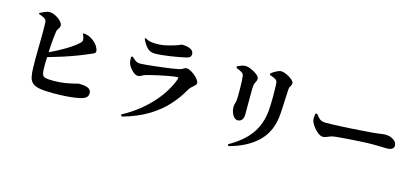

<svg xmlns="http://www.w3.org/2000/svg" viewBox="-67 -1313 4134 1911"><g transform="rotate(15 2000.0 -357.0)"><path d="M504 14Q418 14 367.5 5Q317 -4 292 -26Q267 -48 258.5 -86.5Q250 -125 249 -183Q248 -222 248 -270.5Q248 -319 249 -371Q250 -423 250.5 -472Q251 -521 251 -562Q251 -603 250 -630.5Q249 -658 246 -665Q239 -681 218 -691.5Q197 -702 167 -712V-722Q185 -732 213.5 -744.5Q242 -757 266 -757Q290 -757 314.5 -746.5Q339 -736 360 -720.5Q381 -705 393.5 -687.5Q406 -670 406 -657Q406 -642 400 -632.5Q394 -623 387 -613Q380 -603 377 -588Q373 -563 368.5 -523.5Q364 -484 361.5 -438.5Q359 -393 357 -347.5Q355 -302 354 -263Q353 -224 354 -198Q355 -159 362.5 -139Q370 -119 395 -112.5Q420 -106 473 -106Q544 -106 599.5 -115.5Q655 -125 690 -134.5Q725 -144 733 -144Q794 -144 826 -129Q858 -114 858 -82Q858 -53 843 -38Q828 -23 805 -16Q777 -7 731 0Q685 7 627 10.5Q569 14 504 14ZM311 -347Q375 -375 438.5 -408.5Q502 -442 555.5 -476.5Q609 -511 641 -543Q653 -554 656.5 -563.5Q660 -573 656 -589Q654 -603 648.5 -615Q643 -627 640 -633L649 -641Q678 -637 699.5 -629Q721 -621 743 -605Q779 -579 796.5 -549.5Q814 -520 814 -501Q814 -481 795 -473.5Q776 -466 747 -453Q697 -431 633 -407Q569 -383 492 -358.5Q415 -334 325 -308Z M1215 43Q1309 -7 1384.5 -67.5Q1460 -128 1517 -193Q1574 -258 1612 -322.5Q1650 -387 1669 -444Q1674 -462 1658 -461Q1644 -461 1614 -456.5Q1584 -452 1546.5 -444.5Q1509 -437 1471 -429Q1433 -421 1400.5 -412.5Q1368 -404 1349 -399Q1327 -392 1310.5 -381.5Q1294 -371 1278 -371Q1255 -371 1232 -389Q1209 -407 1192 -430Q1175 -453 1170 -470Q1165 -488 1163.5 -503.5Q1162 -519 1163 -537L1176 -544Q1200 -521 1219 -508Q1238 -495 1268 -495Q1286 -495 1323 -498.5Q1360 -502 1406.5 -507Q1453 -512 1499.5 -518Q1546 -524 1586.5 -530Q1627 -536 1650 -541Q1679 -546 1694.5 -558Q1710 -570 1728 -570Q1745 -570 1768 -558Q1791 -546 1813 -528Q1835 -510 1850 -490Q1865 -470 1865 -453Q1865 -439 1852 -427Q1839 -415 1822 -400.5Q1805 -386 1792 -363Q1746 -279 1672 -196.5Q1598 -114 1488 -47Q1378 20 1225 62ZM1383 -629Q1334 -629 1304 -658.5Q1274 -688 1247 -746L1256 -754Q1287 -735 1315.5 -731Q1344 -727 1369 -727Q1428 -727 1473 -738Q1518 -749 1548 -758Q1572 -765 1586.5 -771Q1601 -777 1609.5 -781Q1618 -785 1624 -785Q1679 -785 1711 -768Q1743 -751 1743 -718Q1743 -703 1734 -691.5Q1725 -680 1701 -674Q1670 -667 1629 -659Q1588 -651 1543.5 -644.5Q1499 -638 1457.5 -633.5Q1416 -629 1383 -629Z M2319 54Q2460 -24 2536 -127Q2612 -230 2625 -376Q2627 -403 2628.5 -441Q2630 -479 2630 -519Q2630 -559 2629 -594Q2628 -629 2627 -649Q2626 -668 2622 -677.5Q2618 -687 2604 -696Q2592 -703 2576.5 -709Q2561 -715 2544 -720L2543 -736Q2565 -753 2594.5 -769Q2624 -785 2644 -785Q2661 -785 2684 -776.5Q2707 -768 2729.5 -754.5Q2752 -741 2767 -726Q2782 -711 2782 -699Q2782 -686 2776.5 -676Q2771 -666 2765.5 -656Q2760 -646 2759 -630Q2758 -609 2756 -575.5Q2754 -542 2752.5 -505Q2751 -468 2749.5 -434.5Q2748 -401 2746 -378Q2735 -197 2626.5 -88Q2518 21 2328 71ZM2349 -201Q2331 -201 2314 -217Q2297 -233 2286.5 -260.5Q2276 -288 2276 -320Q2276 -339 2284 -363.5Q2292 -388 2292 -436Q2292 -462 2292 -501Q2292 -540 2290.5 -578Q2289 -616 2286 -636Q2284 -651 2279.5 -659Q2275 -667 2264 -674Q2253 -681 2237.5 -688.5Q2222 -696 2205 -702V-718Q2224 -728 2246.5 -736Q2269 -744 2290 -744Q2308 -744 2332 -735Q2356 -726 2380.5 -712Q2405 -698 2420.5 -682Q2436 -666 2436 -651Q2436 -637 2430.5 -625Q2425 -613 2418.5 -600Q2412 -587 2411 -565Q2410 -552 2409.5 -526.5Q2409 -501 2409 -468Q2409 -435 2409 -400.5Q2409 -366 2409 -335.5Q2409 -305 2409 -282Q2409 -240 2393 -220.5Q2377 -201 2349 -201Z M3210 -262Q3188 -262 3162 -281.5Q3136 -301 3114 -329Q3092 -357 3082 -383Q3075 -402 3076.5 -424Q3078 -446 3081 -465L3097 -470Q3113 -450 3126.5 -435Q3140 -420 3157.5 -412Q3175 -404 3203 -404Q3231 -404 3271.5 -405.5Q3312 -407 3358.5 -409Q3405 -411 3452.5 -414Q3500 -417 3543 -420Q3586 -423 3619 -425.5Q3652 -428 3668 -429Q3718 -433 3754 -438.5Q3790 -444 3809 -444Q3842 -444 3869 -433Q3896 -422 3912 -404Q3928 -386 3928 -362Q3928 -338 3908.5 -326.5Q3889 -315 3856 -315Q3826 -315 3794 -316.5Q3762 -318 3707 -318Q3683 -318 3646.5 -316.5Q3610 -315 3566.5 -312.5Q3523 -310 3480.5 -307Q3438 -304 3401.5 -301Q3365 -298 3342 -296Q3304 -292 3282.5 -284Q3261 -276 3245.5 -269Q3230 -262 3210 -262Z"/></g></svg>

Font: Noto Serif HK ExtraLight ExtraBold
Style: Regular
Weight: 800
Version: Version 2.003-H1;hotconv 1.1.1;makeotfexe 2.6.0